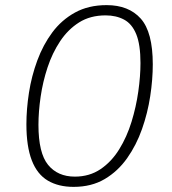

<svg xmlns="http://www.w3.org/2000/svg" viewBox="-20 -722 671 749"><path d="M267 7Q208 7 166.5 -17.5Q125 -42 104 -96.5Q83 -151 83 -237Q83 -296 93 -360.5Q103 -425 125.5 -486Q148 -547 184 -595.5Q220 -644 272.5 -673Q325 -702 396 -702Q482 -702 529 -649.5Q576 -597 576 -471Q576 -412 566 -346.5Q556 -281 534 -218.5Q512 -156 476 -105Q440 -54 388.5 -23.5Q337 7 267 7ZM272 -33Q329 -33 372 -62Q415 -91 445 -139.5Q475 -188 493 -246.5Q511 -305 519.5 -365Q528 -425 528 -476Q528 -548 511.5 -588.5Q495 -629 464 -645.5Q433 -662 392 -662Q332 -662 288.5 -634.5Q245 -607 214.5 -561Q184 -515 165.5 -459Q147 -403 138.5 -344.5Q130 -286 130 -235Q130 -125 167.5 -79Q205 -33 272 -33Z"/></svg>

Font: Bitter Thin Light
Style: Italic
Weight: 300
Italic angle: -9°
Version: Version 2.002